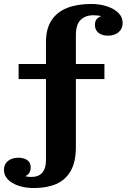

<svg xmlns="http://www.w3.org/2000/svg" viewBox="-31 -744 657 969"><path d="M201 64V-531L352 -568V-3ZM63 -345V-421H496V-345ZM201 -531Q201 -599 229 -641.5Q257 -684 308 -704Q359 -724 429 -724L440 -667Q400 -667 376 -643.5Q352 -620 352 -568ZM513 -564Q485 -564 466.5 -578Q448 -592 448 -619Q448 -645 468 -657Q488 -669 518 -669L511 -646Q502 -656 484 -661.5Q466 -667 440 -667L429 -724Q474 -724 510.5 -711.5Q547 -699 567.5 -678Q588 -657 588 -628Q588 -599 567.5 -581.5Q547 -564 513 -564ZM62 52Q89 52 106.5 64Q124 76 124 102Q124 128 105 140.5Q86 153 57 153L68 127Q75 137 90.5 143Q106 149 128 149L141 205Q75 205 32 179.5Q-11 154 -11 113Q-11 85 9 68.5Q29 52 62 52ZM128 149Q163 149 182 128Q201 107 201 64L352 -3Q352 73 326 118.5Q300 164 253 184.5Q206 205 141 205Z"/></svg>

Font: Montagu Slab 144pt SemiBold
Style: Regular
Weight: 600
Version: Version 1.000